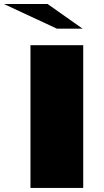

<svg xmlns="http://www.w3.org/2000/svg" viewBox="-88 -922 508 942"><path d="M145.5 -902.3H-68.4L191.4 -781.2H317.4ZM61.5 0V-700.2H320.3V0Z"/></svg>

Font: Polsku
Style: Regular
Weight: 400
Designer: Sebastien Sanfilippo
Version: Version 1.1